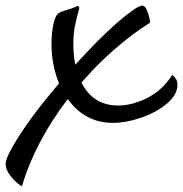

<svg xmlns="http://www.w3.org/2000/svg" viewBox="-83 -432 654 686"><path d="M551 -129Q551 -94 514 -62.5Q477 -31 422.5 -12Q368 7 320 7Q221 7 159 -78Q43 74 -5 234Q-28 219 -45.5 196.5Q-63 174 -63 154Q-63 136 -39 94Q15 -2 128 -134Q101 -200 101 -275Q101 -312 107.5 -344.5Q114 -377 128 -386Q132 -389 157 -397Q186 -405 192 -411Q196 -411 198.5 -408.5Q201 -406 200 -401Q190 -366 184.5 -338Q179 -310 179 -275Q179 -236 186 -201Q267 -290 331 -347Q364 -376 389.5 -394Q415 -412 425 -412Q434 -412 440.5 -398.5Q447 -385 450.5 -369Q454 -353 453 -351Q321 -267 208 -137Q250 -55 338 -55Q390 -55 444 -82.5Q498 -110 532 -164Q551 -152 551 -129Z"/></svg>

Font: Charmonman
Style: Bold
Weight: 700
Designer: Ekaluck Peanpanawate
Foundry: Cadson Demak Co.,Ltd.
Version: Version 1.000; ttfautohint (v1.6)